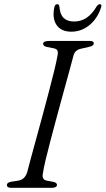

<svg xmlns="http://www.w3.org/2000/svg" viewBox="-20 -895 503 915"><path d="M185 -72Q177 -38 204 -34L233.5 -28.5Q251.5 -25 251.5 -13.5Q251.5 -7 244.8 -3.5Q238 0 228 0H33Q13 0 13 -13Q12 -25 33.5 -29L66 -34Q97.5 -38.5 109 -72.5Q115 -96 126.5 -138.5Q138 -181 152.8 -234.8Q167.5 -288.5 183.2 -346.2Q199 -404 213.2 -458.8Q227.5 -513.5 238.5 -558.2Q249.5 -603 254 -630Q257.5 -645.5 253.8 -653.8Q250 -662 235.5 -665L204 -671Q185.5 -675 185.5 -686.5Q185.5 -700 216 -700H407.5Q427 -700 427 -688.5Q427 -676.5 404 -671.5L369 -663.5Q338.5 -658 331 -633Q323.5 -604.5 310.8 -558Q298 -511.5 282.5 -454.8Q267 -398 251 -339.2Q235 -280.5 221 -226.8Q207 -173 197.2 -132.2Q187.5 -91.5 185 -72ZM333 -792.5Q365.5 -792.5 392 -809.8Q418.5 -827 441 -865Q448.5 -875 455.5 -875Q466.5 -875 462 -860.5Q445.5 -808 407 -776Q368.5 -744 320 -744Q271 -744 249.5 -776Q228 -808 239 -860.5Q241.5 -875 253.5 -875Q260.5 -875 263 -865Q265.5 -827 283 -809.8Q300.5 -792.5 333 -792.5Z"/></svg>

Font: Fraunces 9pt S000 Light
Style: Italic
Weight: 300
Italic angle: -16°
Version: Version 1.000; ttfautohint (v1.8.3)